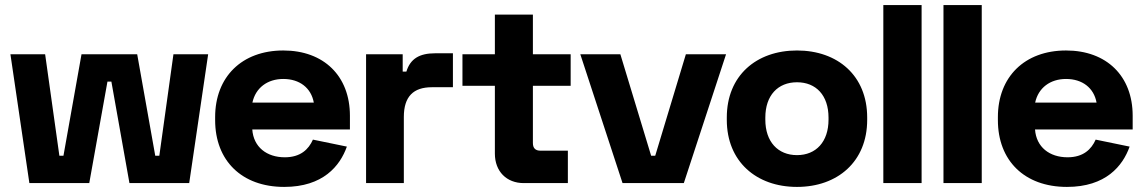

<svg xmlns="http://www.w3.org/2000/svg" viewBox="-20 -720 4494 755"><path d="M95.5 0H331L402.5 -399H418L489 0H724L798.5 -506.5H662L606.5 -107.5H590.5L519.5 -506.5H300.5L229.5 -107.5H213.5L157.5 -506.5H21Z M1097.5 15C1250.5 15 1317 -67.5 1344 -143.5L1210.5 -171C1193.5 -132.5 1161.5 -101.5 1100 -101.5C1029 -101.5 977 -141.5 972 -211H1356V-265C1356 -421 1253.5 -521.5 1094 -521.5C931 -521.5 826 -417.5 826 -259.5V-247.5C826 -89 930 15 1097.5 15ZM972.5 -316.5C985 -374.5 1031.5 -409.5 1094 -409.5C1158 -409.5 1203.5 -374.5 1214 -316.5Z M1419.5 0H1568V-260C1568 -340.5 1605.5 -377 1678.5 -377H1761V-510.5H1691.5C1628.5 -510.5 1593.5 -488.5 1578 -438.5H1563.5V-506.5H1419.5Z M2039.5 0H2213V-127.5H2105C2085.5 -127.5 2075.5 -137.5 2075.5 -157.5V-382.5H2224V-506.5H2075.5V-662.5H1926V-506.5H1798.5V-382.5H1926V-116C1926 -46 1972 0 2039.5 0Z M2835 -506.5H2677L2556.5 -107.5H2540.5L2419.5 -506.5H2262L2428 0H2669Z M3114 15C3274 15 3390 -85 3390 -248.5V-258C3390 -422.5 3274 -521.5 3114 -521.5C2954 -521.5 2838 -422.5 2838 -258V-248.5C2838 -85 2954 15 3114 15ZM3114 -110C3039 -110 2989.5 -162.5 2989.5 -249.5V-257.5C2989.5 -345 3039 -396.5 3114 -396.5C3189 -396.5 3238 -345 3238 -257.5V-249.5C3238 -162.5 3189 -110 3114 -110Z M3453.5 0H3604V-700H3453.5Z M3690 0H3840.5V-700H3690Z M4175.5 15C4328.5 15 4395 -67.5 4422 -143.5L4288.5 -171C4271.5 -132.5 4239.5 -101.5 4178 -101.5C4107 -101.5 4055 -141.5 4050 -211H4434V-265C4434 -421 4331.5 -521.5 4172 -521.5C4009 -521.5 3904 -417.5 3904 -259.5V-247.5C3904 -89 4008 15 4175.5 15ZM4050.5 -316.5C4063 -374.5 4109.5 -409.5 4172 -409.5C4236 -409.5 4281.5 -374.5 4292 -316.5Z"/></svg>

Font: MCL Standard Bold
Style: Regular
Weight: 700
Designer: Květoslav Bartoš
Foundry: Florian Karsten
Version: Version 1.001;Glyphs 3.2.3 (3260)